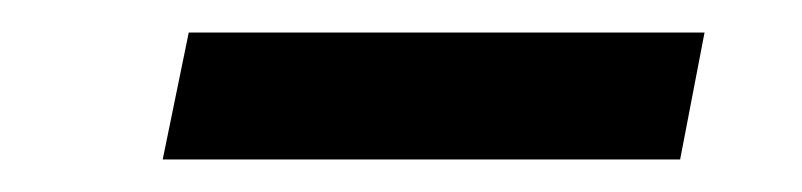

<svg xmlns="http://www.w3.org/2000/svg" viewBox="-20 -689 493 118"><path d="M96 -669H413L398 -591H80Z"/></svg>

Font: Cabin SemiBold
Style: Italic
Weight: 600
Italic angle: -7°
Designer: Pablo Impallari
Foundry: Pablo Impallari. http://www.impallari.com Igino Marini. http://www.ikern.com
Version: Version 2.200